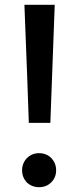

<svg xmlns="http://www.w3.org/2000/svg" viewBox="-20 -779 331 810"><path d="M83 -758.8Q115.2 -758.8 210.9 -758.8Q206.1 -634.8 192.4 -260.7Q180.7 -260.7 144.5 -260.7Q133.8 -260.7 101.6 -260.7Q97.7 -385.7 83 -758.8ZM93.8 -8.8Q73.2 -30.3 73.2 -60.5Q73.2 -90.8 93.8 -112.3Q111.3 -129.9 137.7 -132.8Q140.6 -132.8 144.5 -132.8Q175.8 -132.8 196.3 -112.3Q216.8 -90.8 216.8 -60.5Q216.8 -30.3 196.3 -9.8Q175.8 10.7 144.5 10.7Q115.2 10.7 93.8 -8.8Z"/></svg>

Font: Alata=Ham
Style: Regular
Weight: 400
Designer: Spyros Zevelakis, Eben Sorkin
Version: Version 1.004